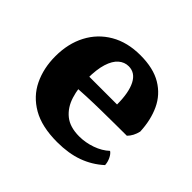

<svg xmlns="http://www.w3.org/2000/svg" viewBox="-121 -608 759 759"><g transform="rotate(45 258.5 -229.0)"><path d="M279 9Q193 9 139.1 -22.1Q85.2 -53.2 59.6 -106.5Q34 -159.8 34 -226Q34 -297.2 62.6 -351.5Q91.2 -405.8 144 -436.4Q196.8 -467 269.2 -467Q342 -467 388.1 -439.3Q434.2 -411.6 456.7 -363.4Q479.2 -315.2 482 -252.8Q475 -222.6 456.2 -203.8Q429.6 -203.8 393.2 -203.5Q356.8 -203.2 315.6 -202.7Q274.4 -202.2 232.4 -200.4Q190.4 -198.6 152.2 -196V-263.8H341.4Q341.4 -330.4 322.5 -366.9Q303.6 -403.4 267.4 -403.4Q244 -403.4 225.5 -387.4Q207 -371.4 196.5 -338Q186 -304.6 186 -253Q186 -201.6 199.1 -159.6Q212.2 -117.6 242.5 -93.1Q272.8 -68.6 324.8 -68.6Q359.6 -68.6 394 -80.7Q428.4 -92.8 451.6 -114.6Q461.4 -108.4 469 -92.8Q476.6 -77.2 477.4 -60.8Q439.2 -26 390.8 -8.5Q342.4 9 279 9Z"/></g></svg>

Font: Vollkorn
Style: Regular
Weight: 400
Designer: Friedrich Althausen
Foundry: Friedrich Althausen
Version: Version 4.104